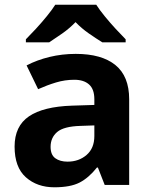

<svg xmlns="http://www.w3.org/2000/svg" viewBox="-20 -786 644 816"><path d="M302 -557Q412 -557 470.5 -509.5Q529 -462 529 -364V0H425L396 -74H392Q357 -30 318 -10Q279 10 211 10Q138 10 90 -32.5Q42 -75 42 -163Q42 -250 103 -291.5Q164 -333 286 -337L381 -340V-364Q381 -407 358.5 -427Q336 -447 296 -447Q256 -447 218 -435.5Q180 -424 142 -407L93 -508Q137 -531 190.5 -544Q244 -557 302 -557ZM323 -251Q251 -249 223 -225Q195 -201 195 -162Q195 -128 215 -113.5Q235 -99 267 -99Q315 -99 348 -127.5Q381 -156 381 -208V-253ZM389 -766Q403 -744 425.5 -716.5Q448 -689 472 -663Q496 -637 514 -619V-606H415Q389 -622 358 -643.5Q327 -665 301 -692Q275 -665 245 -644Q215 -623 189 -606H90V-619Q109 -638 132.5 -663.5Q156 -689 178.5 -716.5Q201 -744 215 -766Z"/></svg>

Font: Noto Sans Gujarati UI
Style: Bold
Weight: 700
Designer: Jelle Bosma - Monotype Design Team, Universal Thirst
Foundry: Monotype Imaging Inc.
Version: Version 2.106; ttfautohint (v1.8.4.7-5d5b)